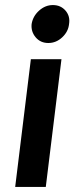

<svg xmlns="http://www.w3.org/2000/svg" viewBox="-20 -739 303 759"><path d="M171 -569Q140 -569 121 -591.5Q102 -614 105 -644Q110 -675 134.5 -697Q159 -719 189 -719Q220 -719 239 -697Q258 -675 253 -644Q250 -614 226 -591.5Q202 -569 171 -569ZM40 0 102 -505H223L161 0Z"/></svg>

Font: Inclusive Sans SemiBold
Style: Italic
Weight: 600
Italic angle: -7°
Designer: Olivia King
Foundry: Olivia King
Version: Version 2.004